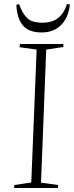

<svg xmlns="http://www.w3.org/2000/svg" viewBox="-20 -944 371 964"><path d="M164 -695 78 -707 80 -723H298V-708L212 -695L186 -27L272 -15L271 0H51L52 -15L137 -28ZM76 -923Q92 -877 116 -853.5Q140 -830 192 -830Q244 -830 274 -855.5Q304 -881 316 -924L331 -921Q327 -881 309.5 -849Q292 -817 262 -799Q232 -781 189 -781Q145 -781 118 -797Q91 -813 77.5 -844.5Q64 -876 62 -920Z"/></svg>

Font: Literata 60pt ExtraLight
Style: Italic
Weight: 250
Italic angle: -2°
Designer: Latin by Veronika Burian and Jose Scaglione. Greek by Irene Vlachou. Cyrillic by Vera Evstafieva
Foundry: TypeTogether
Version: Version 3.103;gftools[0.9.29]